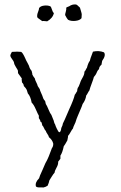

<svg xmlns="http://www.w3.org/2000/svg" viewBox="-20 -672 539 855"><path d="M343 -591Q335 -581 315.5 -579Q296 -577 283 -584Q278 -589 270 -605Q270 -610 273 -620Q276 -630 275 -638Q277 -640 288 -644Q302 -654 319 -652Q324 -650 329 -644.5Q334 -639 336 -638Q337 -634 340.5 -623Q344 -612 344 -607.5Q344 -603 343 -591ZM146 -595Q144 -605 149 -617.5Q154 -630 154 -636Q160 -645 176 -647Q192 -649 204 -644Q208 -641 211.5 -629Q215 -617 220 -614Q215 -591 190 -577Q188 -577 180.5 -578Q173 -579 168 -578Q166 -580 157.5 -585.5Q149 -591 146 -595ZM249 21V35Q244 41 239 48Q240 60 232 74Q224 88 223 97Q218 102 210 115Q202 128 200 131Q198 142 192 155Q183 161 173 163Q166 162 160 162.5Q154 163 148 162Q142 161 140 158Q135 141 154 122Q155 115 170 83Q172 79 177.5 65.5Q183 52 187 46Q196 30 211 -12Q218 -21 217 -33Q213 -49 198 -61Q197 -67 191 -75.5Q185 -84 184 -89Q180 -92 176 -101.5Q172 -111 168 -114Q168 -115 167 -120Q166 -125 164.5 -127.5Q163 -130 160 -130Q160 -137 153 -146V-157Q149 -163 139.5 -185Q130 -207 121 -215Q116 -243 104 -256Q103 -258 101.5 -264Q100 -270 99 -272Q96 -279 86 -289Q86 -297 78 -305Q78 -308 77 -313.5Q76 -319 77 -323Q63 -343 61 -345Q60 -347 60 -351Q60 -355 60 -357Q59 -361 51 -373Q43 -385 42 -395Q41 -399 34 -408.5Q27 -418 26 -423Q26 -430 33 -441Q60 -443 74 -441Q81 -438 93 -411Q95 -405 102.5 -392Q110 -379 112 -370Q113 -366 121 -356Q121 -354 122 -351Q123 -348 123.5 -345.5Q124 -343 124 -340Q127 -333 135 -323Q136 -316 141.5 -305.5Q147 -295 148 -289Q156 -276 157 -275Q158 -269 162.5 -259.5Q167 -250 168 -247Q169 -245 170.5 -240Q172 -235 173 -233Q176 -227 181 -222Q181 -221 184 -209Q189 -202 196 -184.5Q203 -167 209 -160Q212 -151 217 -140Q219 -137 220.5 -129.5Q222 -122 225 -119Q226 -116 228.5 -109Q231 -102 233 -99Q240 -84 244 -83Q251 -84 253 -102Q260 -116 260 -122Q263 -126 288 -185Q308 -228 313 -250Q316 -253 319 -259Q322 -265 324 -267Q323 -270 324.5 -274Q326 -278 326 -280Q331 -286 335.5 -299.5Q340 -313 342 -316Q343 -318 347.5 -326Q352 -334 354 -340Q356 -346 356 -353Q359 -355 362 -361.5Q365 -368 367 -370Q373 -393 380 -401Q380 -406 394 -442Q420 -448 443 -439Q453 -426 435 -401Q435 -398 433.5 -393Q432 -388 432 -384Q421 -375 421 -364Q417 -362 413 -354Q409 -346 409 -345Q408 -341 398 -329Q396 -320 388.5 -300.5Q381 -281 378 -269Q375 -266 371 -258Q367 -250 364 -247Q361 -226 348 -209Q345 -199 337 -181Q329 -163 326 -155Q321 -144 316 -127Q315 -124 310.5 -115Q306 -106 305 -100Q301 -96 294.5 -84Q288 -72 283 -67Q283 -63 282.5 -60Q282 -57 281 -53Q280 -49 280 -47Q278 -44 275.5 -39Q273 -34 270 -29.5Q267 -25 264 -21Q258 8 249 21Z"/></svg>

Font: FuturaRenner Light
Style: Regular
Weight: 300
Designer: BSozoo
Foundry: BSozoo
Version: Version 1.001;PS 001.001;hotconv 1.0.70;makeotf.lib2.5.58329